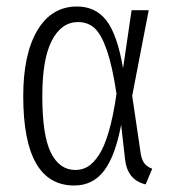

<svg xmlns="http://www.w3.org/2000/svg" viewBox="-20 -554 527 585"><path d="M214.8 -534.2Q270.5 -534.2 303.7 -492.2Q336.9 -450.2 355 -346.2L380.9 -522.9H433.1L382.8 -262.2L408.2 -89.8Q411.1 -67.9 419.7 -56.6Q428.2 -45.4 443.8 -40L423.8 7.8Q367.2 -5.4 360.8 -70.8L349.1 -173.8Q331.5 -79.6 297.4 -34.2Q263.2 11.2 206.1 11.2Q50.8 11.2 50.8 -261.2Q50.8 -389.2 94 -461.7Q137.2 -534.2 214.8 -534.2ZM217.8 -486.8Q167.5 -486.8 138.2 -430.9Q108.9 -375 108.9 -261.2Q108.9 -141.6 135 -88.9Q161.1 -36.1 210 -36.1Q230.5 -36.1 247.6 -46.4Q264.6 -56.6 281.2 -81.5Q297.9 -106.4 311.5 -153.3Q325.2 -200.2 335 -268.1Q322.3 -353 305.4 -401.4Q288.6 -449.7 268.1 -468.3Q247.6 -486.8 217.8 -486.8Z"/></svg>

Font: Fira Sans Compressed Light
Style: Regular
Weight: 300
Width: 1
Designer: Carrois Corporate & Edenspiekermann AG
Foundry: Carrois Corporate GbR & Edenspiekermann AG
Version: Version 4.203;PS 004.203;hotconv 1.0.88;makeotf.lib2.5.64775